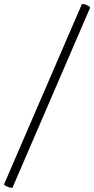

<svg xmlns="http://www.w3.org/2000/svg" viewBox="-71 -757 465 949"><path d="M-9 170Q-11 173 -22 170Q-33 167 -42.5 162Q-52 157 -51 154L333 -735Q335 -739 346 -736Q357 -733 366.5 -727.5Q376 -722 374 -718Z"/></svg>

Font: Cormorant Light
Style: Italic
Weight: 300
Italic angle: -10°
Designer: Christian Thalmann (Catharsis Fonts)
Foundry: Catharsis Fonts
Version: Version 4.000